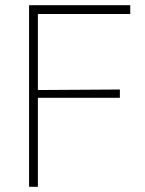

<svg xmlns="http://www.w3.org/2000/svg" viewBox="-20 -720 560 740"><path d="M126 -666V-373L442 -375V-343H126V0H92V-700H482V-666Z"/></svg>

Font: Be Vietnam Thin
Style: Regular
Weight: 100
Designer: Gabriel Lam
Foundry: TypeRant
Version: Version 4.000